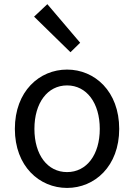

<svg xmlns="http://www.w3.org/2000/svg" viewBox="-20 -892 646 925"><path d="M303.1 13.4C436.2 13.4 554.3 -91.1 554.3 -271C554.3 -452.3 436.2 -556.8 303.1 -556.8C169.7 -556.8 51.6 -452.3 51.6 -271C51.6 -91.1 169.7 13.4 303.1 13.4ZM303.1 -62.9C208.7 -62.9 145.8 -146.1 145.8 -271C145.8 -396.1 208.7 -480.5 303.1 -480.5C397.2 -480.5 460.7 -396.1 460.7 -271C460.7 -146.1 397.2 -62.9 303.1 -62.9ZM319.5 -640.4 366.2 -686.1 208.1 -871.9 144.2 -811.8Z"/></svg>

Font: Source Han Sans JP VF
Style: Regular
Weight: 250
Designer: Ryoko NISHIZUKA 西塚涼子 (kana, bopomofo & ideographs); Paul D. Hunt (Latin, Greek & Cyrillic); Sandoll Communications 산돌커뮤니
Foundry: Adobe
Version: Version 2.004;hotconv 1.0.118;makeotfexe 2.5.65603